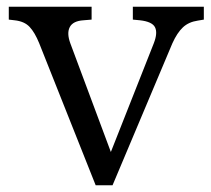

<svg xmlns="http://www.w3.org/2000/svg" viewBox="-20 -540 623 568"><path d="M263 8 96 -412Q83 -444 67.5 -460.5Q52 -477 23 -480L6 -482V-520H251V-482L227 -480Q196 -478 186.5 -460Q177 -442 188 -412L323 -50H292L435 -412Q447 -443 438.5 -459.5Q430 -476 394 -480L373 -482V-520H583V-482L565 -479Q538 -475 521 -459Q504 -443 490 -412L313 8Z"/></svg>

Font: Hedvig Letters Serif
Style: Regular
Weight: 400
Designer: Alexander Örn & Tor Weibull
Foundry: Kanon Foundry
Version: Version 1.000